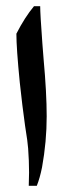

<svg xmlns="http://www.w3.org/2000/svg" viewBox="-20 -601 214 621"><path d="M90 -581H110Q110 -556 117 -461Q117 -458 121 -410Q131 -300 131 -225Q131 -143 116 -60Q109 -25 99 0H73L74 -43Q74 -81 71 -121Q70 -139 61 -195Q52 -259 44 -334Q33 -445 33 -492Q60 -545 90 -581Z"/></svg>

Font: Mirza Medium
Style: Regular
Weight: 500
Designer: Arabic design by Kourosh Beigpour, Latin design by Eduardo Tunni, engineering by Lasse Fister
Version: Version 1.0010g